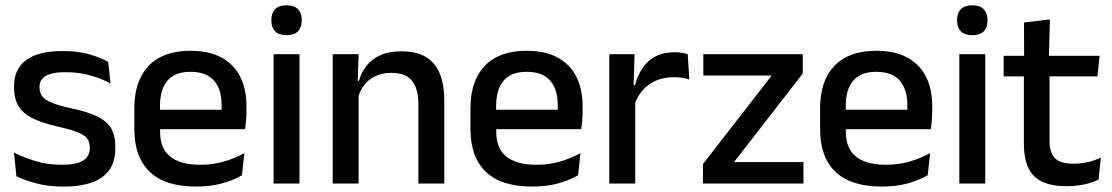

<svg xmlns="http://www.w3.org/2000/svg" viewBox="-20 -694 4204 726"><path d="M220 11.5Q161 11.5 116.5 -0.8Q72 -13 42 -27.5L33 -117Q70 -98.5 114.5 -84.8Q159 -71 214.5 -71Q268 -71 293.8 -86.8Q319.5 -102.5 319.5 -133.5V-137.5Q319.5 -157.5 309 -170.8Q298.5 -184 271.8 -194.5Q245 -205 196 -216Q134.5 -230 99 -249Q63.5 -268 48.2 -295.8Q33 -323.5 33 -362.5V-367Q33 -433 79 -467Q125 -501 217 -501Q275 -501 318 -488.5Q361 -476 389 -460L398 -378.5Q364.5 -396.5 321.8 -408.8Q279 -421 227 -421Q191.5 -421 170 -414.2Q148.5 -407.5 139 -395.2Q129.5 -383 129.5 -366V-362.5Q129.5 -344 139.5 -330.2Q149.5 -316.5 175.2 -305.8Q201 -295 247 -285Q309 -272 346 -254.5Q383 -237 399.5 -209.8Q416 -182.5 416 -139.5V-132Q416 -60.5 367 -24.5Q318 11.5 220 11.5Z M721.5 11.5Q604.5 11.5 546.2 -44.2Q488 -100 488 -205V-285Q488 -388.5 542.2 -445.2Q596.5 -502 700.5 -502Q771 -502 818 -476.2Q865 -450.5 888.5 -403.5Q912 -356.5 912 -292V-273.5Q912 -256.5 910.5 -239Q909 -221.5 906.5 -205.5H816.5Q817.5 -231.5 817.8 -254.5Q818 -277.5 818 -296.5Q818 -337 805 -365Q792 -393 766 -407.8Q740 -422.5 700.5 -422.5Q642 -422.5 613.5 -389.2Q585 -356 585 -294.5V-248.5L585.5 -237V-193.5Q585.5 -166 593.8 -143.5Q602 -121 620.2 -104.8Q638.5 -88.5 667.5 -79.8Q696.5 -71 738 -71Q785 -71 826.2 -83Q867.5 -95 904 -115L895 -31.5Q862 -12 818.2 -0.2Q774.5 11.5 721.5 11.5ZM886.5 -205.5H540V-279H886.5Z M1112.5 0H1014.5V-489H1112.5ZM1063.5 -561Q1034.5 -561 1020.2 -575.8Q1006 -590.5 1006 -616.5V-618.5Q1006 -644.5 1020.2 -659.2Q1034.5 -674 1063.5 -674Q1092.5 -674 1106.8 -659.2Q1121 -644.5 1121 -618.5V-616.5Q1121 -590 1106.8 -575.5Q1092.5 -561 1063.5 -561Z M1660 0H1562V-302Q1562 -337.5 1552.2 -363.5Q1542.5 -389.5 1520.2 -404Q1498 -418.5 1459.5 -418.5Q1424 -418.5 1398 -405.5Q1372 -392.5 1355.8 -370.5Q1339.5 -348.5 1332.5 -320.5L1316.5 -388.5H1337.5Q1346 -419.5 1365.5 -444.8Q1385 -470 1417.5 -485Q1450 -500 1498 -500Q1555.5 -500 1591 -478.2Q1626.5 -456.5 1643.2 -415Q1660 -373.5 1660 -313ZM1336 0H1238V-489H1336L1332 -374.5L1336 -368.5Z M1992.5 11.5Q1875.5 11.5 1817.2 -44.2Q1759 -100 1759 -205V-285Q1759 -388.5 1813.2 -445.2Q1867.5 -502 1971.5 -502Q2042 -502 2089 -476.2Q2136 -450.5 2159.5 -403.5Q2183 -356.5 2183 -292V-273.5Q2183 -256.5 2181.5 -239Q2180 -221.5 2177.5 -205.5H2087.5Q2088.5 -231.5 2088.8 -254.5Q2089 -277.5 2089 -296.5Q2089 -337 2076 -365Q2063 -393 2037 -407.8Q2011 -422.5 1971.5 -422.5Q1913 -422.5 1884.5 -389.2Q1856 -356 1856 -294.5V-248.5L1856.5 -237V-193.5Q1856.5 -166 1864.8 -143.5Q1873 -121 1891.2 -104.8Q1909.5 -88.5 1938.5 -79.8Q1967.5 -71 2009 -71Q2056 -71 2097.2 -83Q2138.5 -95 2175 -115L2166 -31.5Q2133 -12 2089.2 -0.2Q2045.5 11.5 1992.5 11.5ZM2157.5 -205.5H1811V-279H2157.5Z M2378 -295.5 2357 -372H2381Q2396.5 -430 2433 -463.2Q2469.5 -496.5 2532.5 -496.5Q2547.5 -496.5 2559.2 -494.2Q2571 -492 2580.5 -489L2586.5 -393.5Q2574.5 -397.5 2559.5 -399.8Q2544.5 -402 2527 -402Q2473.5 -402 2434.5 -374.5Q2395.5 -347 2378 -295.5ZM2382 0H2284V-489H2379.5L2375 -346.5L2382 -339.5Z M2755.5 -81H3018V0H2638V-73.5L2898 -408.5H2639.5V-489H3015.5V-416Z M3314.5 11.5Q3197.5 11.5 3139.2 -44.2Q3081 -100 3081 -205V-285Q3081 -388.5 3135.2 -445.2Q3189.5 -502 3293.5 -502Q3364 -502 3411 -476.2Q3458 -450.5 3481.5 -403.5Q3505 -356.5 3505 -292V-273.5Q3505 -256.5 3503.5 -239Q3502 -221.5 3499.5 -205.5H3409.5Q3410.5 -231.5 3410.8 -254.5Q3411 -277.5 3411 -296.5Q3411 -337 3398 -365Q3385 -393 3359 -407.8Q3333 -422.5 3293.5 -422.5Q3235 -422.5 3206.5 -389.2Q3178 -356 3178 -294.5V-248.5L3178.5 -237V-193.5Q3178.5 -166 3186.8 -143.5Q3195 -121 3213.2 -104.8Q3231.5 -88.5 3260.5 -79.8Q3289.5 -71 3331 -71Q3378 -71 3419.2 -83Q3460.5 -95 3497 -115L3488 -31.5Q3455 -12 3411.2 -0.2Q3367.5 11.5 3314.5 11.5ZM3479.5 -205.5H3133V-279H3479.5Z M3705.5 0H3607.5V-489H3705.5ZM3656.5 -561Q3627.5 -561 3613.2 -575.8Q3599 -590.5 3599 -616.5V-618.5Q3599 -644.5 3613.2 -659.2Q3627.5 -674 3656.5 -674Q3685.5 -674 3699.8 -659.2Q3714 -644.5 3714 -618.5V-616.5Q3714 -590 3699.8 -575.5Q3685.5 -561 3656.5 -561Z M4013 10Q3954.5 10 3919 -7.8Q3883.5 -25.5 3867.5 -61.2Q3851.5 -97 3851.5 -150.5V-449.5H3948.5V-162Q3948.5 -117 3969 -96Q3989.5 -75 4038 -75Q4067 -75 4093.5 -81Q4120 -87 4142.5 -98L4134 -15Q4110 -3 4078.5 3.5Q4047 10 4013 10ZM4129.5 -405H3775V-483H4138ZM3946 -474.5H3852.5L3852 -609L3950 -620.5Z"/></svg>

Font: Anek Kannada Medium
Style: Regular
Weight: 500
Designer: Vaishnavi Murthy, Maithili Shingre (Kannada) & Yesha Goshar (Latin)
Foundry: Ek Type
Version: Version 1.003